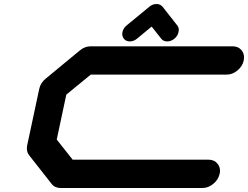

<svg xmlns="http://www.w3.org/2000/svg" viewBox="-20 -940 1240 960"><path d="M592.3 -779.8Q596.7 -799.3 613.3 -813L726.6 -906.2Q742.7 -919.9 762.2 -919.9Q781.7 -919.9 793 -906.2L866.2 -813Q874 -803.2 874 -790.5Q874 -785.6 872.6 -779.8Q868.7 -760.3 852.1 -746.6Q835.4 -732.9 816.4 -732.9Q796.9 -732.9 786.1 -746.6L738.3 -807.1L665 -746.6Q648.4 -732.9 628.9 -732.9Q609.9 -732.9 599.1 -746.6Q591.3 -756.8 591.3 -770Q591.3 -774.4 592.3 -779.8ZM1022.5 -141.6Q1051.8 -141.6 1067.9 -121.1Q1080.1 -106 1080.1 -86.4Q1080.1 -79.1 1078.1 -70.8Q1071.8 -41.5 1046.6 -20.8Q1021.5 0 992.2 0H283.2Q253.9 0 237.8 -21L126.5 -162.6Q114.3 -177.7 114.3 -197.8Q114.3 -204.6 115.7 -212.4L176.3 -496.1Q182.6 -525.4 208 -546.4L379.4 -688Q404.3 -708.5 433.6 -708.5H1142.6Q1171.9 -708.5 1188.5 -688Q1200.2 -672.4 1200.2 -652.8Q1200.2 -645.5 1198.7 -637.7Q1192.4 -608.4 1167.2 -587.6Q1142.1 -566.9 1112.8 -566.9H433.6L311.5 -466.8L263.7 -242.2L343.3 -141.6Z"/></svg>

Font: Robtronika
Style: Italic
Weight: 400
Italic angle: -12°
Designer: GGBot
Version: 1.00